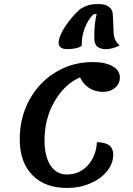

<svg xmlns="http://www.w3.org/2000/svg" viewBox="-20 -908 660 953"><path d="M78 -217Q78 -325 126 -412.5Q174 -500 257 -550Q340 -600 439 -600Q502 -600 538.5 -579.5Q575 -559 575 -523Q575 -493 551.5 -472.5Q528 -452 493 -452Q413 -452 377 -524Q300 -490 250.5 -404.5Q201 -319 201 -211Q201 -132 230.5 -87Q260 -42 312 -42Q375 -42 416 -87.5Q457 -133 461 -202Q542 -202 542 -141Q542 -96 511 -58Q480 -20 427.5 2.5Q375 25 313 25Q203 25 140.5 -39Q78 -103 78 -217ZM470 -888Q500 -888 519.5 -875Q539 -862 540 -835L544 -748Q545 -705 574 -683Q539 -664 505 -664Q478 -664 463 -676.5Q448 -689 448 -721Q448 -797 460 -838H445Q418 -813 401 -769Q384 -725 386 -682Q379 -674 358.5 -669Q338 -664 314 -664Q294 -664 282.5 -672Q271 -680 271 -693Q271 -728 304.5 -778Q338 -828 378 -863Q399 -876 418.5 -882Q438 -888 470 -888Z"/></svg>

Font: Lemonada
Style: Regular
Weight: 400
Designer: Mohamed Gaber (Arabic) Eduardo Tunni (Latin)
Foundry: Kief Type Foundry
Version: Version 3.006